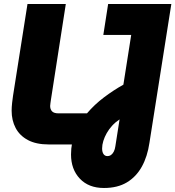

<svg xmlns="http://www.w3.org/2000/svg" viewBox="-20 -720 874 957"><path d="M223 0Q160 0 119 -22Q78 -44 58 -82Q38 -120 38 -168Q38 -186 40.5 -208.5Q43 -231 45 -243L117 -700H308L234 -224Q233 -215 231.5 -206.5Q230 -198 230 -192Q230 -175 239.5 -165Q249 -155 272 -155H443L418 0ZM498 217Q422 217 378 170.5Q334 124 334 50Q334 -9 355.5 -60.5Q377 -112 414 -155.5Q451 -199 498 -234.5Q545 -270 595 -298L634 -546H495L519 -700H834L725 -9Q715 60 687 110.5Q659 161 612.5 189Q566 217 498 217ZM515 58Q526 58 534 52Q542 46 547.5 35Q553 24 555 9L576 -125Q555 -111 539 -93.5Q523 -76 512 -56.5Q501 -37 495 -17.5Q489 2 489 20Q489 38 496 48Q503 58 515 58Z"/></svg>

Font: MuseoModerno Thin ExtraBold
Style: Italic
Weight: 800
Italic angle: -9°
Version: Version 1.003